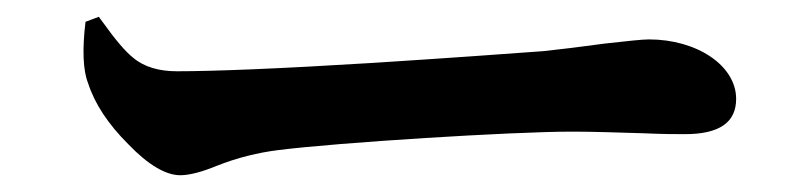

<svg xmlns="http://www.w3.org/2000/svg" viewBox="-20 -477 968 229"><path d="M195 -268C206 -268 221 -272 238 -279C263 -289 288 -295 312 -298C383 -307 591 -320 662 -320C687 -320 716 -319 749 -318C770 -317 786 -317 797 -317C838 -317 858 -331 858 -359C858 -399 811 -430 754 -430C746 -430 728 -428 701 -425C672 -421 647 -418 628 -416C587 -413 519 -408 425 -402C312 -395 234 -392 191 -392C170 -392 152 -397 139 -408C130 -415 118 -429 103 -450C101 -453 99 -455 98 -457L82 -451C78 -418 79 -393 85 -378C93 -353 109 -329 133 -305C157 -280 178 -268 195 -268Z"/></svg>

Font: AllPunType Bold
Style: Regular
Weight: 700
Version: 1.0